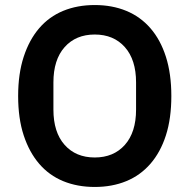

<svg xmlns="http://www.w3.org/2000/svg" viewBox="-20 -730 752 762"><path d="M356 12Q287 12 231 -11Q175 -34 135.5 -80Q96 -126 74 -193Q52 -260 52 -349Q52 -437 74 -504.5Q96 -572 135.5 -618Q175 -664 231 -687Q287 -710 356 -710Q425 -710 481 -687Q537 -664 577 -618Q617 -572 638.5 -504.5Q660 -437 660 -349Q660 -260 638.5 -193Q617 -126 577 -80Q537 -34 481 -11Q425 12 356 12ZM356 -105Q431 -105 475.5 -155Q520 -205 520 -295V-403Q520 -493 475.5 -543Q431 -593 356 -593Q281 -593 236.5 -543Q192 -493 192 -403V-295Q192 -205 236.5 -155Q281 -105 356 -105Z"/></svg>

Font: IBM Plex Sans Devanagari SemiBold
Style: Regular
Weight: 600
Designer: Mike Abbink, Paul van der Laan, Pieter van Rosmalen, Erin McLaughlin
Foundry: Bold Monday
Version: Version 1.1